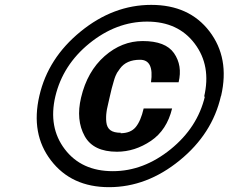

<svg xmlns="http://www.w3.org/2000/svg" viewBox="-20 -755 942 791"><path d="M891.1 -360.8 890.1 -358.9Q854.5 -203.6 720.2 -94.2Q585 16.1 429.2 16.1Q274.4 16.1 189.9 -94.2Q106 -203.6 142.1 -359.9Q177.7 -515.6 312 -625Q446.8 -734.9 603 -734.9Q759.3 -734.9 842.8 -626Q926.8 -516.1 891.1 -360.8ZM824.2 -357.9 820.8 -356Q851.1 -483.9 782.2 -575.2Q713.9 -666 585.9 -666Q459 -666 348.1 -576.2Q238.8 -487.3 208 -357.9Q178.2 -230.5 247.1 -140.1Q315.9 -49.8 444.8 -49.8Q571.3 -49.8 683.1 -140.1Q793.9 -230 824.2 -357.9ZM478 -208 476.1 -206.1Q518.1 -206.1 539.1 -231.4Q560.1 -256.8 571.8 -308.1H689Q667.5 -219.2 602.1 -174.8Q535.6 -129.9 461.9 -129.9Q364.7 -129.9 329.1 -193.8Q292 -260.7 314 -353Q339.4 -460.9 411.1 -523.9Q481.9 -585.9 567.9 -585.9Q662.1 -585.9 696.8 -536.1Q732.4 -484.9 715.8 -416H602.1Q615.2 -508.8 557.1 -508.8Q500.5 -508.8 474.1 -472.2Q464.8 -459.5 462.2 -455.1Q459.5 -450.7 455.8 -441.9Q452.1 -433.1 448.2 -418.9Q446.8 -413.6 444.8 -406.7Q442.9 -399.9 441.7 -395.8Q440.4 -391.6 439.9 -389.2L432.1 -356Q431.2 -351.6 428.7 -341.1Q426.3 -330.6 425.5 -327.1Q424.8 -323.7 422.9 -315.4Q420.9 -307.1 420.4 -304Q419.9 -300.8 418.9 -293.9Q418 -287.1 417.7 -283.4Q417.5 -279.8 417.2 -273.9Q417 -268.1 417.2 -262.9Q417.5 -257.8 418 -252Q420.4 -229.5 434.6 -218.8Q448.7 -208 478 -208Z"/></svg>

Font: Perun
Style: Bold Italic
Weight: 700
Italic angle: -12°
Foundry: Copyright (c) Stefan Peev, Context Ltd, 2016
Version: Version 001.000